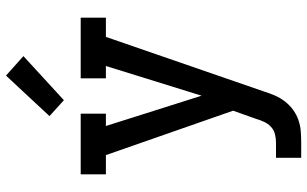

<svg xmlns="http://www.w3.org/2000/svg" viewBox="-212 -597 1024 640"><g transform="rotate(-90 300.0 -277.0)"><path d="M94 215V131H144Q159 131 173 127.5Q187 124 197.5 114Q208 104 214 91Q220 78 224 64L251 -12L103 -436H39V-520H241V-436H200L301 -117L400 -436H359V-520H561V-436H497L315 91Q309 110 301.5 127.5Q294 145 282 160.5Q270 176 254.5 187.5Q239 199 220.5 205.5Q202 212 183 213.5Q164 215 144 215ZM286 -576 233 -624 368 -769 433 -711Z"/></g></svg>

Font: Iosevka HT Medium Extended
Style: Regular
Weight: 500
Width: 7
Monospace: yes
Designer: Belleve Invis
Foundry: Belleve Invis
Version: Version 32.3.0; ttfautohint (v1.8.4)